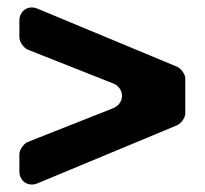

<svg xmlns="http://www.w3.org/2000/svg" viewBox="-20 -589 550 515"><path d="M32 -175V-129C32 -103 56 -87 80 -97L455 -253C466 -258 477 -273 477 -285V-378C477 -390 466 -405 455 -410L80 -566C56 -576 32 -560 32 -534V-489C32 -477 43 -461 54 -456L284 -365C315 -352 315 -312 284 -299L54 -208C43 -203 32 -187 32 -175Z"/></svg>

Font: Trueno
Style: RoundBd
Weight: 700
Designer: Julieta Ulanovsky, Jasper
Foundry: Julieta Ulanovsky, Cannot Into Space Fonts
Version: Version 3.001